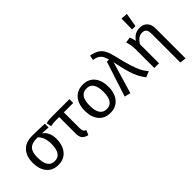

<svg xmlns="http://www.w3.org/2000/svg" viewBox="2 -1629 2664 2664"><g transform="rotate(-45 1334.0 -297.0)"><path d="M560 -453 434 -462Q475 -439 501 -387Q527 -335 527 -264Q527 -182 499 -119.5Q471 -57 418 -22.5Q365 12 292 12Q181 12 119 -62Q57 -136 57 -263Q57 -387 122.5 -460Q188 -533 317 -533Q424 -533 560 -527ZM428 -264Q428 -335 407.5 -386.5Q387 -438 356 -464H351Q276 -464 234 -444Q192 -424 174 -380.5Q156 -337 156 -263Q156 -62 292 -62Q428 -62 428 -264Z M858 -452V-141Q858 -103 868 -86Q878 -69 904 -57L875 12Q814 -3 790 -34.5Q766 -66 766 -129V-452H697Q658 -451 640.5 -449Q623 -447 598 -440L582 -512Q608 -521 629.5 -524Q651 -527 689 -527H1042V-452Z M1548 -264Q1548 -182 1520 -119.5Q1492 -57 1439 -22.5Q1386 12 1313 12Q1202 12 1140 -62Q1078 -136 1078 -263Q1078 -345 1106 -407.5Q1134 -470 1187 -504.5Q1240 -539 1314 -539Q1425 -539 1486.5 -465Q1548 -391 1548 -264ZM1177 -263Q1177 -62 1313 -62Q1449 -62 1449 -264Q1449 -465 1314 -465Q1177 -465 1177 -263Z M1911 -500Q1947 -346 1975 -258Q2003 -170 2029.5 -119Q2056 -68 2095 -22L2009 12Q1969 -42 1942 -94.5Q1915 -147 1890 -233Q1865 -319 1838 -457L1699 12L1610 -10L1778 -527H1819Q1807 -575 1789.5 -605Q1772 -635 1741 -653.5Q1710 -672 1658 -681L1672 -752Q1748 -738 1793 -710Q1838 -682 1864.5 -633Q1891 -584 1911 -500Z M2582 -374V213L2490 202V-365Q2490 -421 2469 -444Q2448 -467 2407 -467Q2365 -467 2333 -443Q2301 -419 2273 -374V0H2181V-357Q2181 -410 2174 -449Q2167 -488 2155 -527L2239 -539Q2257 -501 2266 -446Q2294 -490 2335.5 -514.5Q2377 -539 2429 -539Q2501 -539 2541.5 -495.5Q2582 -452 2582 -374ZM2442 -799 2407 -596H2341L2344 -807Z"/></g></svg>

Font: Fira GO
Style: Regular
Weight: 400
Designer: Carrois Corporate
Foundry: Carrois Corporate GbR
Version: Version 0.300